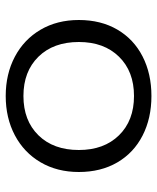

<svg xmlns="http://www.w3.org/2000/svg" viewBox="41 -576 550 672"><g transform="rotate(-90 316.0 -240.0)"><path d="M50 -239Q50 -315 84 -373Q118 -431 178.5 -463Q239 -495 316 -495Q393 -495 453.5 -463Q514 -431 548 -373Q582 -315 582 -239Q582 -162 548.5 -104.5Q515 -47 454.5 -16Q394 15 316 15Q238 15 177.5 -16Q117 -47 83.5 -104.5Q50 -162 50 -239ZM505 -239Q505 -328 453.5 -380.5Q402 -433 316 -433Q230 -433 178.5 -380.5Q127 -328 127 -239Q127 -151 178.5 -98.5Q230 -46 316 -46Q402 -46 453.5 -98.5Q505 -151 505 -239Z"/></g></svg>

Font: Prompt Light
Style: Regular
Weight: 300
Designer: Katatrad Team
Foundry: CadsonDemak
Version: Version 1.001